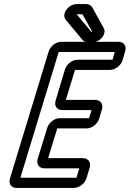

<svg xmlns="http://www.w3.org/2000/svg" viewBox="-20 -897 636 942"><path d="M299 -557 253 -404C245 -378 259 -357 285 -357H429L417 -317H273C247 -317 220 -296 212 -270L165 -118C157 -92 172 -71 198 -71H369L355 -25H80L268 -642H543L532 -604H361C335 -604 307 -583 299 -557ZM466 -314 480 -360C488 -386 473 -407 447 -407H303L348 -554H519C545 -554 573 -575 581 -601L594 -645C602 -671 588 -692 562 -692H281C255 -692 227 -671 219 -645L29 -22C21 4 35 25 61 25H342C368 25 396 4 404 -22L420 -74C428 -100 413 -121 387 -121H216L261 -267H405C431 -267 458 -288 466 -314ZM429 -741H428L356 -827H384C385 -827 385 -826 385 -826L433 -741ZM411 -691H438C474 -691 504 -733 489 -759L432 -862C427 -871 415 -877 401 -877H357C330 -877 304 -856 297 -832C293 -819 295 -809 305 -797L385 -701C392 -694 398 -691 411 -691Z"/></svg>

Font: DIN Rundschrift
Style: MittelKontKu
Weight: 400
Version: Version 1.027